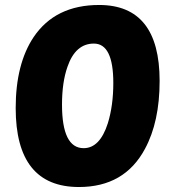

<svg xmlns="http://www.w3.org/2000/svg" viewBox="-20 -741 698 771"><path d="M621 -416Q621 -252 562 -143Q480 10 297 10Q43 10 43 -307Q43 -484 115 -592Q202 -721 378 -721Q621 -721 621 -416ZM251 -473Q229 -411 229 -321Q229 -146 316 -146Q381 -146 413 -246Q435 -317 435 -408Q435 -566 357 -566Q283 -566 251 -473Z"/></svg>

Font: PoetsenOne
Style: Regular
Weight: 400
Designer: Rodrigo Fuenzalida, Pablo Impallari
Foundry: Pablo Impallari, Rodrigo Fuenzalida
Version: Version 1.000